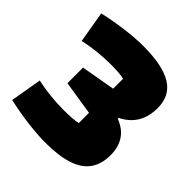

<svg xmlns="http://www.w3.org/2000/svg" viewBox="-178 -769 912 912"><g transform="rotate(45 278.0 -313.0)"><path d="M265 14Q211 14 144 5.5Q77 -3 10 -18L37 -176Q78 -167 125 -162Q172 -157 214 -157Q279 -157 311 -164V-233L139 -260V-365L311 -395V-462Q282 -469 219 -469Q178 -469 131.5 -464Q85 -459 45 -450L18 -608Q84 -623 150 -631.5Q216 -640 269 -640Q400 -640 463 -601Q526 -562 526 -480Q526 -422 501.5 -381Q477 -340 427 -315V-310Q477 -291 501.5 -254Q526 -217 526 -163Q526 -103 498 -63.5Q470 -24 412 -5Q354 14 265 14Z"/></g></svg>

Font: Changa ExtraBold
Style: Regular
Weight: 800
Designer: Eduardo Rodriguez Tunni
Foundry: Eduardo Rodriguez Tunni
Version: Version 3.002; ttfautohint (v1.8.2)